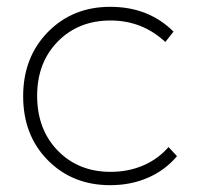

<svg xmlns="http://www.w3.org/2000/svg" viewBox="-20 -542 599 563"><path d="M303.2 -522Q416 -522 488.8 -449.2L464.8 -418.9Q397 -481.9 304.2 -481.9Q210 -481.9 149.4 -420.2Q88.9 -358.4 88.9 -261.2Q88.9 -162.6 149.4 -100.3Q210 -38.1 304.2 -38.1Q356.4 -38.1 400.1 -56.9Q443.8 -75.7 474.1 -110.8L499 -84Q464.4 -43 414.1 -21Q363.8 1 303.2 1Q192.4 1 120.1 -72.3Q47.9 -145.5 47.9 -259.8Q47.9 -374 120.4 -448Q192.9 -522 303.2 -522Z"/></svg>

Font: Trueno UltraLight
Style: Regular
Weight: 250
Designer: Julieta Ulanovsky
Foundry: Julieta Ulanovsky
Version: Version 3.001b | FøM Fix